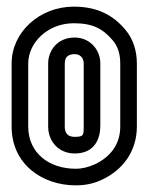

<svg xmlns="http://www.w3.org/2000/svg" viewBox="-20 -527 447 578"><path d="M208 -19C128 -19 65 -66 65 -146V-336C65 -398 123 -457 202 -457C259 -457 289 -441 319 -406C334 -389 342 -366 342 -336V-146C342 -92 312 -55 267 -33C247 -24 228 -19 208 -19ZM208 31C236 31 263 26 289 13C348 -15 392 -70 392 -146V-336C392 -376 380 -411 357 -438C319 -483 271 -507 202 -507C99 -507 15 -430 15 -336V-146C15 -32 108 31 208 31ZM205 -414C152 -414 125 -374 125 -336V-146C125 -102 156 -65 205 -65C269 -65 282 -115 282 -148V-336C282 -379 249 -414 205 -414ZM205 -364C221 -364 232 -353 232 -336V-148C232 -121 233 -115 205 -115C184 -115 175 -126 175 -146V-336C175 -352 182 -364 205 -364Z"/></svg>

Font: DIN Rundschrift
Style: MittelKont
Weight: 400
Version: Version 1.027